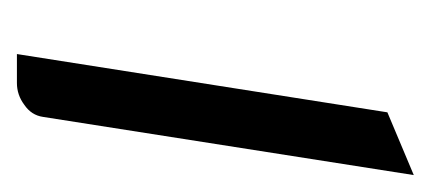

<svg xmlns="http://www.w3.org/2000/svg" viewBox="-161 -348 509 227"><g transform="rotate(90 93.5 -234.5)"><path d="M43.9 0 112.8 -438 187 -469.2 118.2 -30.8Q116.2 -17.1 104 -8.8Q92.3 0 78.1 0Z"/></g></svg>

Font: Hhenum
Style: Italic
Weight: 400
Designer: T. Christopher White
Version: Version 1.0